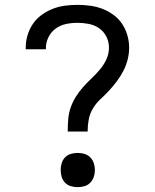

<svg xmlns="http://www.w3.org/2000/svg" viewBox="-20 -763 640 791"><path d="M259 -221Q259 -246 261 -271Q263 -296 271 -319.5Q279 -343 292.5 -364.5Q306 -386 322.5 -404.5Q339 -423 357.5 -440.5Q376 -458 392 -477Q408 -496 418.5 -519Q429 -542 429 -567Q429 -591 418 -612.5Q407 -634 388 -647Q369 -660 345.5 -664.5Q322 -669 299 -669Q275 -669 251.5 -664Q228 -659 209 -645Q190 -631 179.5 -609.5Q169 -588 169 -564Q169 -563 169 -562Q169 -561 169 -560H86Q86 -562 86 -563.5Q86 -565 86 -567Q86 -593 93.5 -618Q101 -643 115.5 -664.5Q130 -686 151.5 -701.5Q173 -717 197 -726.5Q221 -736 247 -739.5Q273 -743 299 -743Q325 -743 351 -739.5Q377 -736 401 -727Q425 -718 446.5 -702.5Q468 -687 482.5 -665.5Q497 -644 504.5 -618.5Q512 -593 512 -567Q512 -542 506 -518Q500 -494 488.5 -471.5Q477 -449 462 -429Q447 -409 430 -390.5Q413 -372 394.5 -355Q376 -338 363 -316.5Q350 -295 345.5 -270.5Q341 -246 341 -221ZM300 8Q286 8 272 4Q258 0 248 -10.5Q238 -21 234 -34.5Q230 -48 230 -63Q230 -77 234 -90.5Q238 -104 248 -114.5Q258 -125 272 -129Q286 -133 300 -133Q314 -133 328 -129Q342 -125 352 -114.5Q362 -104 366.5 -90.5Q371 -77 371 -63Q371 -48 366.5 -34.5Q362 -21 352 -10.5Q342 0 328 4Q314 8 300 8Z"/></svg>

Font: Iosevka Custom Extended
Style: Regular
Weight: 400
Width: 7
Monospace: yes
Designer: Belleve Invis
Foundry: Belleve Invis
Version: Version 11.2.4; ttfautohint (v1.8.4)